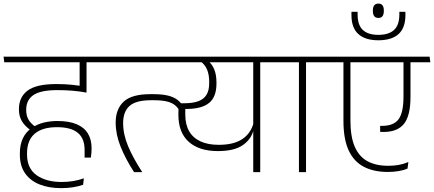

<svg xmlns="http://www.w3.org/2000/svg" viewBox="-34 -936 2360 1044"><path d="M337.5 -597.5H538L534 -628H334ZM436 -608H399.5V-484H436ZM546.5 -597.5 542.5 -628H-14.5L-11 -597.5ZM399 -609V-447L436.5 -433V-609ZM132.5 -228.5 158.5 -247Q133 -264.5 120.8 -286Q108.5 -307.5 108.5 -336.5V-340Q108.5 -392 147.5 -419Q186.5 -446 278.5 -446Q321 -446 359.8 -442.8Q398.5 -439.5 436.5 -432.5V-463.5Q397.5 -471 357 -475Q316.5 -479 273 -479Q163.5 -479 116.2 -443.5Q69 -408 69 -343V-339.5Q69 -304 85.2 -276.8Q101.5 -249.5 132.5 -228.5ZM418 68.5 422 33.5Q394.5 43.5 364.2 48.5Q334 53.5 301.5 53.5Q216.5 53.5 164.8 16.5Q113 -20.5 113 -96V-102Q113 -173.5 154.8 -209Q196.5 -244.5 276 -244.5Q351.5 -244.5 388.8 -214Q426 -183.5 426 -121V-79H460Q462 -92.5 463 -104.8Q464 -117 464 -130Q464 -177.5 443.8 -210.5Q423.5 -243.5 382.2 -260.8Q341 -278 278.5 -278Q237 -278 203 -269.2Q169 -260.5 144 -243.5L137.5 -239.5Q107 -218.5 90.5 -184.2Q74 -150 74 -102V-95.5Q74 -34 102.5 6.5Q131 47 181.5 67Q232 87 298 87Q333 87 363.2 82.2Q393.5 77.5 418 68.5Z M1381 -607.5H1343V0H1381ZM1280 -597.5H1504.5L1500.5 -628H1276ZM860.5 -628 864.5 -597.5H1455L1451 -628ZM1097 -605H1053.5Q1080 -585.5 1091.8 -558Q1103.5 -530.5 1103.5 -490V-484Q1103.5 -444 1088.5 -420Q1073.5 -396 1043.2 -385.2Q1013 -374.5 967 -374.5H939L951.5 -343.5H981Q1064 -344 1103.5 -376.8Q1143 -409.5 1143 -481.5V-488.5Q1143 -528.5 1131.2 -558Q1119.5 -587.5 1097 -605ZM936 -316.5V-312Q936 -215.5 992.2 -165Q1048.5 -114.5 1150.5 -114.5Q1237 -114.5 1283 -144.8Q1329 -175 1343 -223.5H1346.5L1345 -268Q1329.5 -210 1282.8 -179.2Q1236 -148.5 1155.5 -148.5Q1097.5 -148.5 1056.8 -167Q1016 -185.5 994.8 -222Q973.5 -258.5 973.5 -312.5V-363L938.5 -374.5Q937 -356 936.5 -342.5Q936 -329 936 -316.5ZM511.5 -597.5H901L897.5 -628H508ZM787 -391H801.5Q843 -391 870.2 -385Q897.5 -379 914.8 -366Q932 -353 943 -332.5L964 -354Q951 -377.5 931 -393Q911 -408.5 879.5 -416.2Q848 -424 800 -424H783Q683 -424 639 -383.8Q595 -343.5 595 -269.5Q595 -205 621.8 -138.5Q648.5 -72 695 0H739.5Q689.5 -77 662.5 -141.2Q635.5 -205.5 635.5 -266.5Q635.5 -329 670.5 -360Q705.5 -391 787 -391Z M1630 0V-607.5H1591.5V0ZM1753 -597.5 1749 -628H1468.5L1472.5 -597.5Z M1721 -597.5H2306L2302 -628H1717.5ZM1871.5 -280.5V-607H1833.5V-278.5Q1833.5 -179.5 1861.8 -118.5Q1890 -57.5 1944.2 -29.2Q1998.5 -1 2075 -1Q2105 -1 2132.5 -5.5Q2160 -10 2182 -19.5L2186.5 -55Q2161 -44 2133.8 -39.2Q2106.5 -34.5 2077 -34.5Q2010.5 -34.5 1964.8 -59Q1919 -83.5 1895.2 -137.8Q1871.5 -192 1871.5 -280.5ZM2198 -409V-607.5L2160 -607V-411Q2160 -323.5 2133.2 -287.5Q2106.5 -251.5 2042.5 -251.5Q2041.5 -251.5 2037.8 -251.5Q2034 -251.5 2033 -251.5V-219.5Q2038 -219 2042.2 -218.8Q2046.5 -218.5 2051.5 -218.5Q2127 -218.5 2162.5 -262.5Q2198 -306.5 2198 -409Z M2023.5 -838.5Q2039 -838.5 2046 -848.2Q2053 -858 2053 -875.5V-880Q2053 -897 2046 -906.8Q2039 -916.5 2023.5 -916.5Q2008 -916.5 2000.8 -906.8Q1993.5 -897 1993.5 -880V-875.5Q1993.5 -858 2000.8 -848.2Q2008 -838.5 2023.5 -838.5ZM2170 -872H2137.5V-857.5Q2137.5 -799.5 2108.5 -773Q2079.5 -746.5 2023 -746.5Q1967.5 -746.5 1939 -773Q1910.5 -799.5 1910.5 -857.5V-872H1877Q1877 -866 1877 -862Q1877 -858 1877 -854.5Q1877 -784.5 1914.5 -750.8Q1952 -717 2023 -717Q2096 -717 2133.2 -750.8Q2170.5 -784.5 2170.5 -854.5Q2170.5 -858 2170.5 -862Q2170.5 -866 2170 -872Z"/></svg>

Font: Anek Devanagari Medium ExtraLight
Style: Regular
Weight: 250
Version: Version 1.003